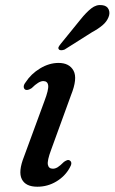

<svg xmlns="http://www.w3.org/2000/svg" viewBox="-20 -716 445 746"><path d="M185.5 -60.5Q194.5 -60.5 204 -66.2Q213.5 -72 228.5 -87Q235 -91.5 240.5 -93.5Q246 -95.5 251 -92.5Q263.5 -84.5 250.5 -63.5Q232.5 -31 198.8 -10.8Q165 9.5 125 9.5Q79.5 9.5 64.8 -19.8Q50 -49 73.5 -108L152.5 -323Q169.5 -367.5 167.2 -384.2Q165 -401 148 -401Q130.5 -401 103 -373.5Q87.5 -363.5 78.5 -367.5Q72.5 -371 72.2 -378.8Q72 -386.5 79 -395.5Q100.5 -429 135.8 -450.2Q171 -471.5 207.5 -471.5Q249.5 -471.5 265.8 -441.2Q282 -411 256 -346.5L178.5 -133.5Q163 -92 166 -76.2Q169 -60.5 185.5 -60.5ZM293 -640.5Q315 -668 334.8 -683.5Q354.5 -699 376.5 -696Q395.5 -694 402 -679.8Q408.5 -665.5 401.5 -649Q394.5 -631.5 378.2 -617.8Q362 -604 337 -590.5L231 -523.5Q225 -521 218.5 -520.8Q212 -520.5 209 -524Q205 -528.5 208 -534Q211 -539.5 215.5 -545Z"/></svg>

Font: Fraunces 9pt S000
Style: Italic
Weight: 400
Italic angle: -16°
Version: Version 1.000; ttfautohint (v1.8.3)